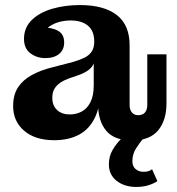

<svg xmlns="http://www.w3.org/2000/svg" viewBox="-20 -544 702 760"><path d="M159 -314Q126 -314 100.5 -333Q75 -352 75 -390Q75 -435 106 -465Q137 -495 187.5 -509.5Q238 -524 296 -524Q392 -524 443 -484Q494 -444 493 -362L353 -379Q353 -422 328 -442.5Q303 -463 260 -463Q232 -463 207.5 -455Q183 -447 166.5 -432Q150 -417 143 -394V-436Q184 -436 209 -422.5Q234 -409 234 -376Q234 -347 214 -330.5Q194 -314 159 -314ZM502 12Q433 12 400.5 -26.5Q368 -65 368 -134V-164H351V-293H347L353 -335V-379L493 -362V-128Q493 -110 502 -99Q511 -88 527 -88Q545 -88 554 -99Q563 -110 563 -128V-329H639V-135Q639 -68 606 -28Q573 12 502 12ZM195 11Q119 11 75.5 -26.5Q32 -64 32 -124Q32 -169 51.5 -198.5Q71 -228 106 -247Q141 -266 185 -277L270 -299Q297 -307 315 -316Q333 -325 343 -340Q353 -355 353 -379L356 -293H351Q345 -278 330 -266.5Q315 -255 289 -246L260 -236Q236 -228 220 -217.5Q204 -207 195.5 -192.5Q187 -178 187 -157Q187 -126 206 -108.5Q225 -91 256 -91Q282 -91 303.5 -102.5Q325 -114 338 -139.5Q351 -165 351 -206L377 -197Q378 -125 356 -79Q334 -33 293 -11Q252 11 195 11ZM519 196Q473 196 442 172Q411 148 411 106Q411 75 426 49Q441 23 465 0.5Q489 -22 515 -41L554 -4Q534 19 519 42.5Q504 66 504 94Q504 114 516.5 125Q529 136 548 136Q558 136 566 134Q574 132 582 126L603 173Q590 182 568.5 189Q547 196 519 196Z"/></svg>

Font: Montagu Slab 144pt SemiBold
Style: Regular
Weight: 600
Version: Version 1.000